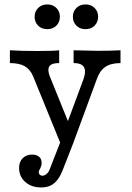

<svg xmlns="http://www.w3.org/2000/svg" viewBox="-20 -640 591 858"><path d="M24.2 -358.1V-415.3Q70.2 -412.1 147.6 -412.1Q221.8 -412.1 244.4 -415.3V-358.1Q221 -358.1 209.3 -351.6Q197.6 -345.2 196.4 -331Q195.2 -316.9 204 -295.2L291.9 -78.2L277.4 -82.3L351.6 -282.3Q361.3 -308.1 359.7 -325Q358.1 -341.9 345.6 -350Q333.1 -358.1 308.9 -358.1V-415.3Q386.3 -412.9 414.5 -412.9Q477.4 -412.9 518.5 -415.3V-358.1Q475.8 -358.1 450.8 -341.1Q425.8 -324.2 412.9 -287.1L305.6 4H251.6L128.2 -298.4Q115.3 -329.8 90.7 -344Q66.1 -358.1 24.2 -358.1ZM65.3 110.5Q65.3 83.1 81.5 66.9Q97.6 50.8 123.4 50.8Q143.5 50.8 154.8 60.5Q166.1 70.2 166.1 87.9Q166.1 96 163.7 102.4Q161.3 108.9 158.9 114.5Q156.5 117.7 154.8 121.8Q153.2 125.8 153.2 129.8Q153.2 136.3 157.7 140.7Q162.1 145.2 169.4 145.2Q179 145.2 188.3 137.1Q197.6 129 201.6 117.7L257.3 -25L305.6 4L260.5 119.4Q249.2 147.6 235.9 164.5Q222.6 181.5 205.2 189.5Q187.9 197.6 163.7 197.6Q120.2 197.6 92.7 173Q65.3 148.4 65.3 110.5ZM305.6 -565.3Q305.6 -588.7 321.4 -604.4Q337.1 -620.2 362.1 -620.2Q387.1 -620.2 402.8 -604.4Q418.5 -588.7 418.5 -565.3Q418.5 -541.1 402.8 -525.4Q387.1 -509.7 362.1 -509.7Q337.1 -509.7 321.4 -525.4Q305.6 -541.1 305.6 -565.3ZM134.7 -565.3Q134.7 -588.7 150.4 -604.4Q166.1 -620.2 191.1 -620.2Q216.1 -620.2 231.9 -604.4Q247.6 -588.7 247.6 -565.3Q247.6 -541.1 231.9 -525.4Q216.1 -509.7 191.1 -509.7Q166.1 -509.7 150.4 -525.4Q134.7 -541.1 134.7 -565.3Z"/></svg>

Font: Playfair Micro SmCond SmLight
Style: Regular
Weight: 360
Width: 4
Designer: Claus Eggers Sørensen
Foundry: Claus Eggers Sørensen
Version: Version 2.100;Glyphs 3.2 (3219)